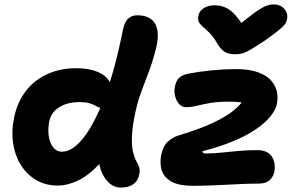

<svg xmlns="http://www.w3.org/2000/svg" viewBox="-20 -829 1345 867"><path d="M243 9Q185 9 142.5 -16.5Q100 -42 73.5 -85Q47 -128 39 -182.5Q31 -237 43 -295Q58 -369 98 -419.5Q138 -470 196 -495.5Q254 -521 323 -521Q380 -521 418.5 -505.5Q457 -490 474 -461.5Q491 -433 483 -390Q478 -369 466 -355.5Q454 -342 441 -342Q429 -342 421.5 -346Q414 -350 404.5 -355Q395 -360 379.5 -364Q364 -368 339 -368Q284 -368 247 -344.5Q210 -321 202 -279Q196 -246 200 -215.5Q204 -185 219.5 -164.5Q235 -144 260 -144Q308 -144 358 -208Q408 -272 454 -394.5Q500 -517 535 -694Q543 -732 560 -746Q577 -760 598 -760Q659 -760 680.5 -722Q702 -684 685 -612Q668 -546 649.5 -498.5Q631 -451 615 -406.5Q599 -362 588 -306Q576 -245 575.5 -206Q575 -167 580.5 -143.5Q586 -120 594 -105Q602 -90 607 -78Q612 -66 610 -48Q607 -27 597 -12.5Q587 2 569 10Q551 18 526 18Q498 18 476.5 0.5Q455 -17 441.5 -46.5Q428 -76 424.5 -114.5Q421 -153 430 -194L512 -218Q473 -135 425.5 -85Q378 -35 330.5 -13Q283 9 243 9ZM853 10Q785 10 751.5 -10.5Q718 -31 709.5 -62.5Q701 -94 708 -130Q717 -171 738.5 -190Q760 -209 785 -217Q882 -246 943 -275Q1004 -304 1038.5 -333Q1073 -362 1090 -393L1117 -343Q1104 -353 1092.5 -359Q1081 -365 1063.5 -367.5Q1046 -370 1016 -370Q964 -370 929.5 -364Q895 -358 869.5 -351.5Q844 -345 819 -345Q802 -345 789.5 -358.5Q777 -372 771 -393.5Q765 -415 770 -438Q774 -461 786.5 -475Q799 -489 828 -496Q881 -506 937 -511.5Q993 -517 1045 -517Q1106 -517 1145.5 -502.5Q1185 -488 1205 -464.5Q1225 -441 1230.5 -413.5Q1236 -386 1230 -359Q1226 -336 1203.5 -306.5Q1181 -277 1136.5 -246Q1092 -215 1021 -186.5Q950 -158 848 -135L897 -163Q892 -149 894.5 -142.5Q897 -136 908 -136Q944 -136 981 -140Q1018 -144 1057 -147.5Q1096 -151 1141 -151Q1188 -151 1207 -122.5Q1226 -94 1219 -54Q1214 -30 1197 -15Q1180 0 1149 0Q1110 0 1059 2.5Q1008 5 954 7.5Q900 10 853 10ZM1218 -809Q1236 -809 1250 -800.5Q1264 -792 1271.5 -778Q1279 -764 1277 -746Q1276 -735 1269.5 -724Q1263 -713 1241 -694.5Q1219 -676 1172 -643Q1139 -622 1117.5 -608.5Q1096 -595 1079 -589.5Q1062 -584 1042 -584Q1011 -584 993 -596Q975 -608 961 -633Q944 -662 928 -678.5Q912 -695 898.5 -706Q885 -717 878.5 -728.5Q872 -740 876 -758Q880 -780 900.5 -792.5Q921 -805 947 -805Q976 -805 998.5 -795Q1021 -785 1043 -760.5Q1065 -736 1091 -691L1030 -692Q1081 -735 1112.5 -759Q1144 -783 1163 -793.5Q1182 -804 1194 -806.5Q1206 -809 1218 -809Z"/></svg>

Font: Shantell Sans
Style: Bold Italic
Weight: 700
Italic angle: -11°
Designer: Stephen Nixon, Anya Danilova, Shantell Martin
Foundry: Arrow Type
Version: Version 1.011;[c5ecc13dd]